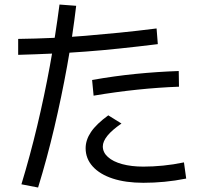

<svg xmlns="http://www.w3.org/2000/svg" viewBox="-20 -827 920 857"><path d="M75.6 -4.4Q114.4 -132.2 146.1 -265Q177.8 -397.8 202.8 -533.9Q227.8 -670 245.6 -806.7L320 -801.1Q304.4 -668.9 279.4 -531.1Q254.4 -393.3 222.2 -256.7Q190 -120 150 10ZM61.1 -653.3Q140 -654.4 213.9 -657.8Q287.8 -661.1 361.1 -667.2Q434.4 -673.3 512.8 -681.1Q591.1 -688.9 678.9 -700L684.4 -630Q594.4 -618.9 515 -610.6Q435.6 -602.2 361.1 -596.7Q286.7 -591.1 212.8 -587.8Q138.9 -584.4 61.1 -582.2ZM362.2 -165.6Q362.2 -202.2 386.1 -237.8Q410 -273.3 463.3 -312.2L522.2 -275.6Q480 -246.7 459.4 -221.1Q438.9 -195.6 438.9 -173.3Q438.9 -146.7 461.7 -126.1Q484.4 -105.6 525.6 -94.4Q566.7 -83.3 620 -83.3Q662.2 -83.3 707.8 -87.8Q753.3 -92.2 801.1 -102.2L811.1 -30Q761.1 -20 713.9 -15.6Q666.7 -11.1 620 -11.1Q541.1 -11.1 483.3 -30Q425.6 -48.9 393.9 -83.9Q362.2 -118.9 362.2 -165.6ZM391.1 -470Q491.1 -487.8 586.7 -497.2Q682.2 -506.7 777.8 -510L778.9 -440Q687.8 -436.7 592.2 -426.7Q496.7 -416.7 397.8 -400Z"/></svg>

Font: Paperlogy 4 Regular
Style: Regular
Weight: 400
Designer: redesigned by Lee Juim, glyphs from Gmarket Sans & Montserrat
Foundry: PT&
Version: Version 1.001